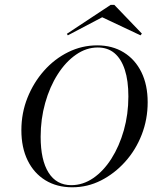

<svg xmlns="http://www.w3.org/2000/svg" viewBox="-20 -772 663 803"><path d="M282.3 11.3Q217.7 11.3 169.8 -18.1Q121.8 -47.6 95.6 -101.2Q69.4 -154.8 69.4 -227.4Q69.4 -299.2 94.8 -362.9Q120.2 -426.6 164.1 -476.2Q208.1 -525.8 265.3 -554Q322.6 -582.3 386.3 -582.3Q450 -582.3 497.6 -552.8Q545.2 -523.4 571.4 -470.2Q597.6 -416.9 597.6 -344.4Q597.6 -272.6 572.6 -208.5Q547.6 -144.4 503.2 -95.2Q458.9 -46 402.4 -17.3Q346 11.3 282.3 11.3ZM278.2 2.4Q326.6 2.4 369.8 -27Q412.9 -56.5 446 -108.5Q479 -160.5 498 -227.4Q516.9 -294.4 516.9 -368.5Q516.9 -434.7 502 -480.2Q487.1 -525.8 458.9 -549.6Q430.6 -573.4 388.7 -573.4Q341.1 -573.4 298 -543.5Q254.8 -513.7 221.4 -461.3Q187.9 -408.9 169 -341.5Q150 -274.2 150 -200Q150 -102.4 183.1 -50Q216.1 2.4 278.2 2.4ZM263.7 -624.2 259.7 -630.6 442.7 -751.6H458.1L573.4 -631.5L567.7 -624.2L396.8 -704.8H416.9Z"/></svg>

Font: Playfair 144pt Light
Style: Italic
Weight: 300
Italic angle: -15.6°
Designer: Claus Eggers Sørensen
Foundry: Claus Eggers Sørensen
Version: Version 2.001;gftools[0.9.30]